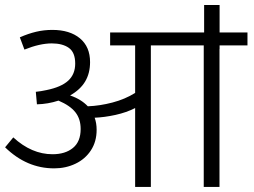

<svg xmlns="http://www.w3.org/2000/svg" viewBox="-26 -737 1000 757"><path d="M949.7 -558.1H839.8V-543.5H839.4V0H777.3V-558.1H568.8V0H506.8V-311Q472.7 -293.5 429.2 -283.9Q385.7 -274.4 347.2 -272.9Q355 -251.5 355 -225.1Q355 -178.7 332.5 -144.3Q310.1 -109.9 271.7 -91.6Q233.4 -73.2 187.5 -73.2Q79.1 -73.2 -5.9 -156.2L26.4 -195.3Q98.6 -128.9 181.2 -128.9Q231.4 -128.9 261.7 -153.8Q292 -178.7 292 -228.5Q292 -268.1 271.2 -294.4Q250.5 -320.8 204.6 -340.3Q163.1 -326.7 119.6 -325.7L115.2 -375Q135.3 -377 157.2 -381.8Q215.3 -393.6 242.9 -418.9Q270.5 -444.3 270.5 -486.3Q270.5 -530.3 245.6 -548.1Q220.7 -565.9 178.2 -565.9Q130.9 -565.9 70.3 -541.5L52.2 -589.8Q85.4 -604.5 116.5 -611.8Q147.5 -619.1 180.2 -619.1Q249 -619.1 289.1 -585.9Q329.1 -552.7 329.1 -492.2Q329.1 -448.2 309.8 -415.8Q290.5 -383.3 250.5 -360.8Q293.9 -345.7 320.3 -317.9Q368.2 -319.8 417.5 -332.8Q466.8 -345.7 506.8 -370.6V-558.1H408.2V-608.9H778.8V-717.3H839.8V-608.9H949.7Z"/></svg>

Font: Varta
Style: Light
Weight: 300
Designer: Joana Correia, Viktoriya Grabowska, Eben Sorkin
Foundry: Sorkin Type
Version: Version 1.002; ttfautohint (v1.3) -l 8 -r 24 -G 200 -x 12 -H